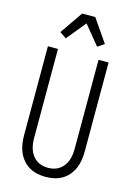

<svg xmlns="http://www.w3.org/2000/svg" viewBox="-143 -1045 786 1125"><g transform="rotate(15 250.0 -482.0)"><path d="M250 8Q224 8 198.5 2.5Q173 -3 150.5 -16Q128 -29 111 -49.5Q94 -70 84 -93.5Q74 -117 70 -143Q66 -169 66 -195V-735H127V-195Q127 -177 129.5 -159Q132 -141 138 -124Q144 -107 155 -92Q166 -77 181 -66.5Q196 -56 214 -51.5Q232 -47 250 -47Q268 -47 286 -51.5Q304 -56 319 -66.5Q334 -77 345 -92Q356 -107 362 -124Q368 -141 370.5 -159Q373 -177 373 -195V-735H434V-195Q434 -169 430 -143Q426 -117 416 -93.5Q406 -70 389 -49.5Q372 -29 349.5 -16Q327 -3 301.5 2.5Q276 8 250 8ZM155 -807 115 -834 210 -972H290L385 -834L345 -807L250 -923Z"/></g></svg>

Font: Iosevka Curly Light
Style: Regular
Weight: 300
Monospace: yes
Designer: Belleve Invis
Foundry: Belleve Invis
Version: Version 22.1.2; ttfautohint (v1.8.4)